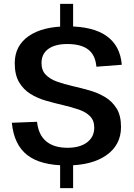

<svg xmlns="http://www.w3.org/2000/svg" viewBox="-20 -845 689 990"><path d="M290 -25H357V125H290ZM290 -825H357V-673H290ZM324 8Q189 8 120.5 -45.5Q52 -99 41 -212L171 -217Q178 -150 218 -116.5Q258 -83 328 -83Q392 -83 429 -111Q466 -139 466 -187Q466 -224 444 -246Q422 -268 385 -280.5Q348 -293 305 -303Q262 -313 218 -325.5Q174 -338 137.5 -360.5Q101 -383 78.5 -421Q56 -459 56 -519Q56 -609 128 -659Q200 -709 329 -709Q460 -709 530 -659Q600 -609 608 -511L477 -501Q472 -561 435 -589.5Q398 -618 327 -618Q264 -618 229 -592.5Q194 -567 194 -520Q194 -482 216 -459.5Q238 -437 274.5 -424Q311 -411 355 -401Q399 -391 442.5 -378.5Q486 -366 522.5 -344Q559 -322 581.5 -285.5Q604 -249 604 -190Q604 -98 529 -45Q454 8 324 8Z"/></svg>

Font: Pathway Extreme 12pt SemiBold
Style: Regular
Weight: 600
Version: Version 1.001;gftools[0.9.26]